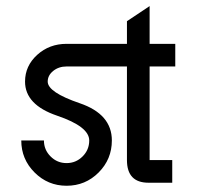

<svg xmlns="http://www.w3.org/2000/svg" viewBox="-20 -591 636 621"><path d="M195.3 9.8Q134.8 9.8 91.8 -33.2Q48.8 -76.2 48.8 -136.7H122.1Q122.1 -106.4 143.6 -85Q165 -63.5 195.3 -63.5Q225.6 -63.5 247.1 -85Q268.6 -106.4 268.6 -136.7Q268.6 -181.6 164.8 -216.8Q61 -252 61 -327.1Q61 -377.9 100.3 -413.6Q139.6 -449.2 195.3 -449.2H390.6V-522.5L463.9 -571.3V-449.2H546.9V-376H463.9V-73.2H537.1V0H460.4Q390.6 0 390.6 -73.2V-376H195.3Q169.9 -376 152.1 -361.6Q134.3 -347.2 134.3 -327.1Q134.3 -292.5 238 -257.1Q341.8 -221.7 341.8 -136.7Q341.8 -76.2 299.1 -33.2Q256.3 9.8 195.3 9.8Z"/></svg>

Font: Catrinity
Style: Regular
Weight: 400
Designer: Alexander Lange
Foundry: High-Logic / Made with FontCreator
Version: Version 2.090;May 20, 2024;FontCreator 15.0.0.2974 64-bit